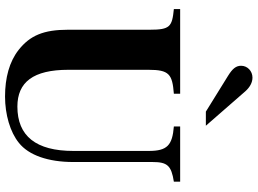

<svg xmlns="http://www.w3.org/2000/svg" viewBox="-150 -853 1022 762"><g transform="rotate(90 361.0 -472.0)"><path d="M479 -778 342 -935C326 -953 307 -963 288 -963C262 -963 241 -943 241 -918C241 -898 252 -884 281 -866L423 -778ZM701 -676H482V-651C556 -645 579 -625 579 -552V-252C579 -104 520 -30 403 -30C306 -30 257 -93 257 -232V-550C257 -632 274 -645 352 -651V-676H16V-651C86 -644 98 -636 98 -555V-231C98 -134 121 -80 178 -35C225 2 289 19 363 19C434 19 504 -1 547 -36C596 -75 623 -152 623 -252V-566C623 -625 637 -641 701 -651Z"/></g></svg>

Font: XITS Math
Style: Bold
Weight: 700
Designer: MicroPress Inc., with final additions and corrections provided by Coen Hoffman, Elsevier (retired)
Version: Version 1.105